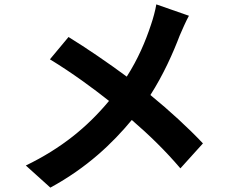

<svg xmlns="http://www.w3.org/2000/svg" viewBox="-20 -807 1040 877"><path d="M843 -735 694 -787C690 -761 679 -721 670 -695C644 -616 610 -537 559 -457C478 -517 373 -589 293 -638L208 -536C310 -474 406 -403 478 -346C379 -227 261 -130 98 -51L210 50C379 -42 494 -153 582 -259C662 -190 734 -120 804 -38L907 -152C839 -224 755 -301 667 -373C726 -465 771 -566 801 -645C811 -668 830 -712 843 -735Z"/></svg>

Font: Noto Sans HK
Style: Bold
Weight: 700
Designer: Ryoko NISHIZUKA 西塚涼子 (kana, bopomofo & ideographs); Paul D. Hunt (Latin, Greek & Cyrillic); Sandoll Communications 산돌커뮤니
Foundry: Adobe
Version: Version 2.002;hotconv 1.0.116;makeotfexe 2.5.65601